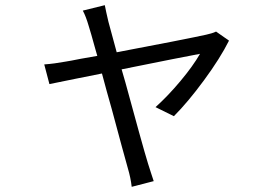

<svg xmlns="http://www.w3.org/2000/svg" viewBox="-20 -632 1040 742"><path d="M815 -510 865 -475Q831 -407 768.5 -322Q706 -237 652 -183L581 -218Q629 -261 677.5 -319Q726 -377 753 -424Q732 -420 644.5 -403Q557 -386 450 -364Q457 -338 465 -312Q493 -209 517.5 -120.5Q542 -32 552 0Q557 15 563 34.5Q569 54 574 68L489 90Q485 55 474 18Q467 -7 450 -69Q433 -131 412 -210Q392 -280 374 -348Q320 -337 274 -328Q199 -313 171 -307L151 -383Q191 -386 234 -394Q248 -396 293 -405Q321 -410 356 -416Q352 -431 348 -444Q331 -506 323 -531Q312 -569 300 -591L385 -612Q390 -586 399 -548L431 -430Q543 -451 644.5 -471Q746 -491 777 -498Q786 -500 796.5 -503Q807 -506 815 -510Z"/></svg>

Font: Noto Sans CJK KR Regular (TTF)
Style: Regular
Weight: 400
Designer: Ryoko NISHIZUKA 西塚涼子 (kana & ideographs); Paul D. Hunt (Latin, Greek & Cyrillic); Wenlong ZHANG 张文龙 (bopomofo); Sandoll 
Foundry: Adobe Systems Incorporated
Version: Version 1.004;PS 1.004;hotconv 1.0.82;makeotf.lib2.5.63406